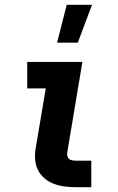

<svg xmlns="http://www.w3.org/2000/svg" viewBox="-20 -777 490 797"><path d="M295 0Q271 0 248 -3Q225 -6 203.5 -14Q182 -22 165 -36.5Q148 -51 138 -70.5Q128 -90 126 -113.5Q124 -137 128 -161L170 -410H93V-520H322L259 -143Q258 -135 260 -128Q262 -121 267 -117Q272 -113 279.5 -111.5Q287 -110 294 -110H359V0ZM217 -600 257 -757H362L303 -600Z"/></svg>

Font: Iosevka Etoile Extrabold
Style: Italic
Weight: 800
Italic angle: -9°
Designer: Belleve Invis
Foundry: Belleve Invis
Version: Version 22.1.2; ttfautohint (v1.8.4)